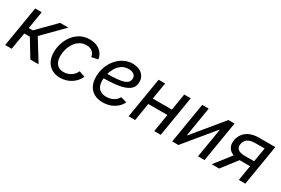

<svg xmlns="http://www.w3.org/2000/svg" viewBox="58 -1397 3283 2247"><g transform="rotate(30 1699.5 -273.5)"><path d="M32.2 0 122.6 -545.9H210.4L171.9 -309.6H226.1L459.5 -545.9H570.8L309.6 -281.7L483.4 0H372.1L233.4 -228.5H158.2L120.1 0Z M778.3 11.7Q712.4 11.7 665 -15.9Q617.7 -43.5 592 -93.8Q566.4 -144 566.4 -211.4Q566.4 -276.4 586.7 -337.4Q606.9 -398.4 645 -447Q683.1 -495.6 737.5 -524.2Q792 -552.7 860.8 -552.7Q901.4 -552.7 935.8 -542.2Q970.2 -531.7 996.3 -511.7Q1022.5 -491.7 1039.1 -463.4Q1055.7 -435.1 1061 -399.4L975.1 -380.4Q972.7 -401.4 963.9 -418.5Q955.1 -435.5 940.4 -448Q925.8 -460.4 905.5 -467.3Q885.3 -474.1 858.9 -474.1Q809.1 -474.1 771 -450.7Q732.9 -427.2 706.8 -388.7Q680.7 -350.1 667.5 -304Q654.3 -257.8 654.3 -212.4Q654.3 -171.9 667.2 -138.7Q680.2 -105.5 708 -86.2Q735.8 -66.9 780.3 -66.9Q808.6 -66.9 833.7 -74.7Q858.9 -82.5 879.6 -96.4Q900.4 -110.4 916 -129.2Q931.6 -147.9 940.9 -169.9L1022 -141.6Q1005.4 -105.5 980 -77.1Q954.6 -48.8 922.9 -29.1Q891.1 -9.3 854.5 1.2Q817.9 11.7 778.3 11.7Z M1353.5 11.7Q1286.1 11.7 1238 -14.6Q1189.9 -41 1164.1 -90.3Q1138.2 -139.6 1138.2 -208.5Q1138.2 -280.3 1161.1 -343.5Q1184.1 -406.7 1225.1 -454.8Q1266.1 -502.9 1320.1 -530.3Q1374 -557.6 1436 -557.6Q1488.8 -557.6 1527.8 -539.3Q1566.9 -521 1588.4 -487.5Q1609.9 -454.1 1609.9 -408.7Q1609.9 -362.8 1586.2 -330.3Q1562.5 -297.9 1512.7 -277.3Q1462.9 -256.8 1385 -247.3Q1307.1 -237.8 1199.2 -237.8L1210.9 -304.2Q1300.3 -304.2 1360.4 -309.3Q1420.4 -314.5 1455.8 -326.7Q1491.2 -338.9 1506.6 -359.4Q1522 -379.9 1522 -410.6Q1522 -441.9 1495.8 -460.7Q1469.7 -479.5 1427.2 -479.5Q1372.1 -479.5 1333.3 -452.9Q1294.4 -426.3 1270 -384.5Q1245.6 -342.8 1234.1 -296.1Q1222.7 -249.5 1222.7 -209Q1222.7 -168.9 1235.8 -136.5Q1249 -104 1279.1 -85Q1309.1 -65.9 1358.9 -65.9Q1411.1 -65.9 1451.9 -88.6Q1492.7 -111.3 1513.7 -150.4L1595.2 -127.4Q1564.9 -63 1499.8 -25.6Q1434.6 11.7 1353.5 11.7Z M2119.6 -320.8 2106 -239.7H1806.6L1820.3 -320.8ZM1878.4 -545.9 1788.1 0H1700.2L1790.5 -545.9ZM2224.6 -545.9 2134.3 0H2046.4L2136.7 -545.9Z M2726.1 0H2637.7L2703.1 -393.6H2696.8L2372.6 0H2289.1L2379.4 -545.9H2467.3L2402.3 -150.9H2408.2L2733.4 -545.9H2816.4Z M3276.9 0H3189.5L3267.1 -469.2H3144Q3073.7 -469.2 3038.8 -443.8Q3003.9 -418.5 2996.1 -373Q2988.8 -328.1 3015.4 -303.2Q3042 -278.3 3111.3 -278.3H3272.9L3260.7 -204.6H3093.3Q2985.4 -204.6 2940.7 -251Q2896 -297.4 2908.2 -373Q2917 -423.8 2946.5 -462.9Q2976.1 -502 3026.9 -523.9Q3077.6 -545.9 3149.9 -545.9H3367.2ZM2923.8 0H2822.8L3016.1 -247.1H3114.3Z"/></g></svg>

Font: Adwaita Sans
Style: Italic
Weight: 400
Italic angle: -9.39999°
Designer: Rasmus Andersson
Foundry: rsms
Version: Version 4.001;git-9221beed3